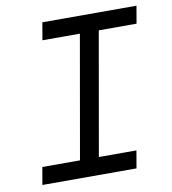

<svg xmlns="http://www.w3.org/2000/svg" viewBox="-79 -762 744 831"><g transform="rotate(-10 293.0 -346.5)"><path d="M40.5 0H454.1L467.3 -76.7H302.2L397 -616.7H563L576.2 -693.4H162.6L149.4 -616.7H314L219.2 -76.7H53.7Z"/></g></svg>

Font: Cascadia Code SemiLight
Style: Italic
Weight: 350
Italic angle: -10°
Monospace: yes
Designer: Aaron Bell
Foundry: Saja Typeworks
Version: Version 2404.023